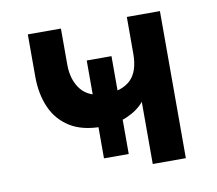

<svg xmlns="http://www.w3.org/2000/svg" viewBox="-63 -584 742 657"><g transform="rotate(-10 308.0 -255.5)"><path d="M256 -48V-388H342V-48ZM417 0V-216Q394.5 -189 356.2 -172.5Q318 -156 267 -156Q200 -156 157 -183Q114 -210 93.5 -257.2Q73 -304.5 73 -365V-511H188V-386Q188 -332 215.2 -298Q242.5 -264 300 -264Q356.5 -264 386.8 -292.5Q417 -321 417 -384V-511H532V0Z"/></g></svg>

Font: Overpass Mono
Style: Bold
Weight: 700
Monospace: yes
Designer: Delve Withrington, Dave Bailey
Foundry: Delve Fonts LLC
Version: Version 4.000